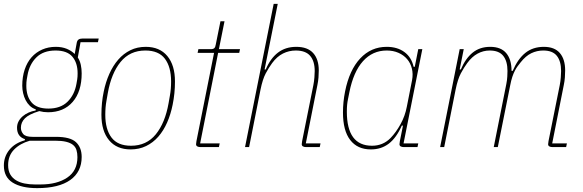

<svg xmlns="http://www.w3.org/2000/svg" viewBox="-34 -760 3012 992"><path d="M388 51Q388 128 329 170Q270 212 158 212Q77 212 31.5 183.5Q-14 155 -14 95Q-14 49 14.5 14Q43 -21 94 -35L95 -41Q54 -54 54 -100Q54 -118 62 -133Q70 -148 83.5 -159.5Q97 -171 114 -178.5Q131 -186 150 -189L151 -195Q133 -201 120 -213.5Q107 -226 98.5 -242.5Q90 -259 85.5 -278.5Q81 -298 81 -317Q81 -363 93.5 -400.5Q106 -438 129 -464Q152 -490 184 -504Q216 -518 254 -518Q286 -518 310.5 -508Q335 -498 352 -481L362 -536Q364 -550 371.5 -555.5Q379 -561 393 -561H476L472 -542H382L368 -463Q379 -446 383.5 -425Q388 -404 388 -381Q388 -287 341.5 -233.5Q295 -180 214 -180Q191 -180 169 -186Q116 -170 95 -149Q74 -128 74 -100Q74 -82 86 -67.5Q98 -53 134 -53H255Q329 -53 358.5 -25.5Q388 2 388 51ZM366 52Q366 31 361 15Q356 -1 343 -11.5Q330 -22 307.5 -27.5Q285 -33 251 -33H120Q70 -19 39 12.5Q8 44 8 93Q8 122 19 141Q30 160 49 171.5Q68 183 93 188Q118 193 146 193H176Q261 193 313.5 157.5Q366 122 366 52ZM216 -199Q279 -199 315 -234.5Q351 -270 361 -327Q366 -353 366.5 -364Q367 -375 367 -381Q367 -435 340 -467Q313 -499 253 -499Q190 -499 154 -463.5Q118 -428 108 -371Q103 -345 102.5 -334Q102 -323 102 -317Q102 -263 129 -231Q156 -199 216 -199Z M641 12Q569 12 529.5 -35.5Q490 -83 490 -167Q490 -231 502 -287Q512 -336 531 -378.5Q550 -421 577 -452Q604 -483 639.5 -500.5Q675 -518 719 -518Q791 -518 830.5 -470.5Q870 -423 870 -339Q870 -277 858 -219Q848 -169 829.5 -127Q811 -85 784 -54Q757 -23 721 -5.5Q685 12 641 12ZM643 -7Q723 -7 771 -66Q819 -125 837 -227L844 -267Q850 -300 850 -339Q850 -414 818 -456.5Q786 -499 717 -499Q637 -499 589 -440Q541 -381 523 -279L516 -239Q510 -206 510 -167Q510 -92 542 -49.5Q574 -7 643 -7Z M1002 0Q992 0 985.5 -3.5Q979 -7 979 -15Q979 -21 981 -31L1072 -487H987L991 -506H1055Q1068 -506 1073.5 -511.5Q1079 -517 1081 -531L1105 -650H1126L1097 -506H1206L1202 -487H1093L1000 -19H1101L1097 0Z M1380 -740H1401L1333 -401H1339Q1363 -458 1402 -488Q1441 -518 1497 -518Q1555 -518 1584 -486Q1613 -454 1613 -396Q1613 -379 1611.5 -359.5Q1610 -340 1606 -321L1546 -19H1622L1618 0H1548Q1538 0 1531.5 -3.5Q1525 -7 1525 -15Q1525 -21 1527 -31L1585 -320Q1589 -340 1590.5 -361Q1592 -382 1592 -393Q1592 -444 1568.5 -471.5Q1545 -499 1494 -499Q1459 -499 1428 -483.5Q1397 -468 1372 -434Q1355 -411 1339 -381Q1323 -351 1312 -297L1253 0H1232Z M2053 0Q2043 0 2036.5 -3.5Q2030 -7 2030 -15Q2030 -21 2032 -31L2048 -111H2042Q2014 -48 1975 -18Q1936 12 1882 12Q1813 12 1775.5 -36.5Q1738 -85 1738 -179Q1738 -233 1749 -288Q1771 -398 1827 -458Q1883 -518 1964 -518Q2019 -518 2055.5 -491Q2092 -464 2103 -415H2109L2127 -506H2148L2051 -19H2127L2123 0ZM1888 -7Q1945 -7 1984 -47Q2012 -76 2035.5 -118.5Q2059 -161 2068 -209L2095 -346Q2101 -378 2094 -406Q2087 -434 2069.5 -454.5Q2052 -475 2025 -487Q1998 -499 1964 -499Q1891 -499 1841.5 -444Q1792 -389 1771 -283L1764 -248Q1761 -234 1759.5 -218.5Q1758 -203 1758 -183Q1758 -7 1888 -7Z M2240 0 2341 -506H2362L2341 -401H2347Q2371 -458 2408 -488Q2445 -518 2499 -518Q2554 -518 2581.5 -485.5Q2609 -453 2609 -394H2615Q2641 -455 2680 -486.5Q2719 -518 2776 -518Q2831 -518 2858.5 -486Q2886 -454 2886 -396Q2886 -379 2884.5 -359.5Q2883 -340 2879 -321L2819 -19H2895L2891 0H2821Q2811 0 2804.5 -3.5Q2798 -7 2798 -15Q2798 -21 2800 -31L2858 -320Q2862 -340 2863.5 -361Q2865 -382 2865 -393Q2865 -444 2843 -471.5Q2821 -499 2773 -499Q2740 -499 2711 -485Q2682 -471 2656 -438Q2648 -428 2640.5 -418Q2633 -408 2626 -394.5Q2619 -381 2613 -363Q2607 -345 2602 -319L2538 0H2517L2582 -326Q2586 -346 2587 -364Q2588 -382 2588 -393Q2588 -444 2566 -471.5Q2544 -499 2496 -499Q2463 -499 2433.5 -483Q2404 -467 2380 -434Q2363 -411 2347 -381Q2331 -351 2320 -297L2261 0Z"/></svg>

Font: IBM Plex Sans Condensed Thin
Style: Italic
Weight: 100
Width: 3
Italic angle: -11°
Designer: Mike Abbink, Paul van der Laan, Pieter van Rosmalen
Foundry: Bold Monday
Version: Version 1.3